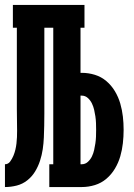

<svg xmlns="http://www.w3.org/2000/svg" viewBox="-20 -755 540 775"><path d="M0 0V-92Q13 -92 21 -103Q29 -114 34 -126Q39 -138 42 -150.5Q45 -163 46.5 -176Q48 -189 48.5 -201.5Q49 -214 49 -227Q49 -249 48.5 -271Q48 -293 48 -315V-643H32V-735H321V-643H305V-461H310Q337 -461 363 -453Q389 -445 409.5 -427.5Q430 -410 444 -386.5Q458 -363 465.5 -337Q473 -311 476 -284.5Q479 -258 479 -231Q479 -204 476 -177Q473 -150 465.5 -124Q458 -98 444 -74.5Q430 -51 409.5 -33.5Q389 -16 363 -8Q337 0 310 0H179V-92H195V-643H159V-296Q159 -272 158.5 -248Q158 -224 157 -200Q156 -176 152.5 -152.5Q149 -129 141.5 -106Q134 -83 121.5 -62.5Q109 -42 90 -27Q71 -12 47.5 -6Q24 0 0 0ZM305 -92H310Q324 -92 334.5 -101.5Q345 -111 351 -123.5Q357 -136 360 -149.5Q363 -163 365 -176.5Q367 -190 367.5 -203.5Q368 -217 368 -231Q368 -244 367.5 -258Q367 -272 365 -285.5Q363 -299 360 -312Q357 -325 351 -337.5Q345 -350 334.5 -359.5Q324 -369 310 -369H305Z"/></svg>

Font: Iosevka Curly Slab Heavy
Style: Regular
Weight: 900
Monospace: yes
Designer: Belleve Invis
Foundry: Belleve Invis
Version: Version 22.1.2; ttfautohint (v1.8.4)